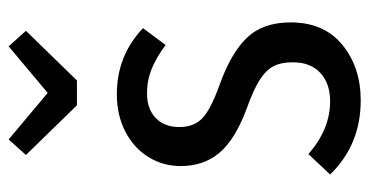

<svg xmlns="http://www.w3.org/2000/svg" viewBox="-220 -602 834 433"><g transform="rotate(-90 196.5 -385.0)"><path d="M350 -479 312 -428Q284 -449 258 -459.5Q232 -470 203 -470Q168 -470 147.5 -450.5Q127 -431 127 -397Q127 -364 147 -345Q167 -326 223 -306Q295 -280 329 -244Q363 -208 363 -146Q363 -71 312.5 -29.5Q262 12 187 12Q87 12 20 -57L66 -106Q122 -57 185 -57Q225 -57 249 -79Q273 -101 273 -141Q273 -168 264 -185Q255 -202 233 -216Q211 -230 169 -245Q99 -271 69 -306.5Q39 -342 39 -394Q39 -434 59.5 -467Q80 -500 117 -519Q154 -538 201 -538Q288 -538 350 -479ZM309 -782 344 -743 232 -628H176L64 -743L99 -782L204 -694Z"/></g></svg>

Font: Fira Sans Extra Condensed
Style: Regular
Weight: 400
Width: 1
Designer: Carrois Corporate & Edenspiekermann AG
Foundry: Carrois Corporate GbR & Edenspiekermann AG
Version: Version 4.203